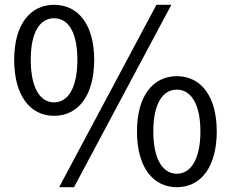

<svg xmlns="http://www.w3.org/2000/svg" viewBox="-20 -766 961 799"><path d="M205 -284C306 -284 372 -369 372 -517C372 -663 306 -746 205 -746C105 -746 39 -663 39 -517C39 -369 105 -284 205 -284ZM205 -340C147 -340 108 -400 108 -517C108 -634 147 -690 205 -690C263 -690 302 -634 302 -517C302 -400 263 -340 205 -340ZM226 13H288L693 -746H631ZM716 13C816 13 882 -71 882 -219C882 -366 816 -449 716 -449C616 -449 550 -366 550 -219C550 -71 616 13 716 13ZM716 -43C658 -43 618 -102 618 -219C618 -336 658 -393 716 -393C773 -393 814 -336 814 -219C814 -102 773 -43 716 -43Z"/></svg>

Font: Noto Sans CJK JP
Style: Regular
Weight: 400
Designer: Ryoko NISHIZUKA 西塚涼子 (kana, bopomofo & ideographs); Paul D. Hunt (Latin, Greek & Cyrillic); Sandoll Communications 산돌커뮤니
Foundry: Adobe
Version: Version 2.004;hotconv 1.0.118;makeotfexe 2.5.65603